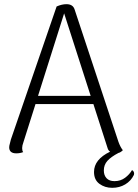

<svg xmlns="http://www.w3.org/2000/svg" viewBox="-20 -724 662 919"><path d="M621 113Q607 142 579.5 158.5Q552 175 517 175Q482 175 456 156Q430 137 430 99Q430 39 507 2Q498 -4 495 -15L427 -226H150L92 -43Q86 -27 86 -15Q86 -2 91 4Q76 10 58 10Q24 10 24 -19Q24 -26 27.5 -38Q31 -50 32 -56L251 -693Q276 -704 298 -704Q329 -704 337 -679L547 -45Q556 -20 568 -5Q557 6 547 8Q511 27 494 46Q477 65 477 92Q477 115 490 129Q503 143 528 143Q557 143 578.5 127Q600 111 612 90Q625 98 621 113ZM414 -265 287 -660 162 -265Z"/></svg>

Font: Arima Madurai Light
Style: Regular
Weight: 300
Designer: Joana Correia and Natanael Gama
Foundry: NDISCOVER
Version: Version 1.020